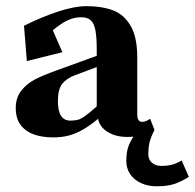

<svg xmlns="http://www.w3.org/2000/svg" viewBox="-20 -444 650 640"><path d="M32.5 -84Q32.5 -118 50.5 -141.2Q68.5 -164.5 95.8 -178.8Q123 -193 165 -208L302.5 -258V-276Q302.5 -319 298.2 -342.2Q294 -365.5 283 -376Q272 -386.5 251 -386.5Q232.5 -386.5 216 -380.5Q199.5 -374.5 186 -365.5Q172.5 -356.5 156 -343L188 -270L69.5 -240.5L60 -358Q117.5 -387 172.8 -405.2Q228 -423.5 268 -423.5Q319 -423.5 356 -409.8Q393 -396 415.2 -358.2Q437.5 -320.5 437.5 -253V-63Q437.5 -41 449.8 -38.2Q462 -35.5 480.5 -48L495 -11Q484 -2 457.2 5.2Q430.5 12.5 403.5 12.5Q376.5 12.5 355.2 4Q334 -4.5 321.8 -18.2Q309.5 -32 307 -48Q280 -25.5 256.5 -12Q233 1.5 209.2 7.8Q185.5 14 157.5 14Q122.5 14 94.8 4.8Q67 -4.5 49.8 -26.2Q32.5 -48 32.5 -84ZM302.5 -89.5V-220.5L230.5 -193.5Q202 -183 187.5 -164.8Q173 -146.5 173 -107.5Q173 -73.5 183.5 -57.8Q194 -42 214 -42Q229 -42 239 -44.5Q249 -47 263.2 -57Q277.5 -67 302.5 -89.5ZM401 92.5Q401 58.5 410.8 37Q420.5 15.5 438 -8L440 -11H495Q483 12.5 478.8 29.2Q474.5 46 474.5 71Q474.5 82.5 480.2 91.2Q486 100 496 104.5Q506 109 518 109Q537.5 109 552.5 105.2Q567.5 101.5 585.5 91L609.5 145.5Q585 161 561.8 169Q538.5 177 501 177Q473.5 177 450.5 166.5Q427.5 156 414.2 137Q401 118 401 92.5Z"/></svg>

Font: Didactic
Style: Regular
Weight: 400
Designer: Tyler Finck
Foundry: Etcetera Type Co
Version: Version 3.007;FEAKit 1.0